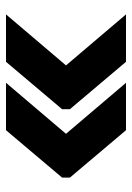

<svg xmlns="http://www.w3.org/2000/svg" viewBox="80 -596 440 640"><g transform="rotate(90 300.0 -276.0)"><path d="M256 -76 426 -276 256 -476H414L572 -289V-263L414 -76ZM28 -76 198 -276 28 -476H186L344 -289V-263L186 -76Z"/></g></svg>

Font: Geist Mono Black
Style: Regular
Weight: 900
Monospace: yes
Designer: Basement.studio, Andrés Briganti, Mateo Zaragoza
Foundry: Basement.studio, Vercel, Andrés Briganti, Guido Ferreyra, Mateo Zaragoza
Version: Version 1.500; ttfautohint (v1.8.4.7-5d5b)